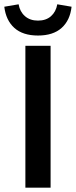

<svg xmlns="http://www.w3.org/2000/svg" viewBox="-34 -865 350 885"><path d="M-14.2 -834 51.8 -845.2Q57.6 -811 81.1 -790.5Q104.5 -770 141.1 -770Q178.2 -770 201.2 -790.5Q224.1 -811 230 -845.2L295.9 -834Q289.1 -771.5 250 -736.3Q210.9 -701.2 141.1 -701.2Q71.3 -701.2 32.2 -736.3Q-6.8 -771.5 -14.2 -834ZM83 0V-653.8H199.2V0Z"/></svg>

Font: SourceSansPro-Semibold
Style: Regular
Weight: 600
Designer: Paul D. Hunt
Foundry: Adobe Systems Incorporated
Version: Version 2.020;PS 2.0;hotconv 1.0.86;makeotf.lib2.5.63406